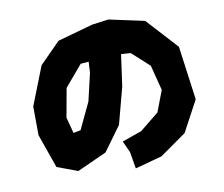

<svg xmlns="http://www.w3.org/2000/svg" viewBox="-79 -784 1064 914"><g transform="rotate(-10 453.0 -327.5)"><path d="M531.2 -515.6 577.1 -512.7 661.1 -436.5 692.4 -314.5 653.3 -211.9 561.5 -137.7 466.8 -104.5 492.2 -48.8 505.9 32.2 635.7 -2.9 763.7 -92.8 843.8 -242.2 808.6 -502 671.9 -651.4 500 -688.5 419.9 -677.7 249 -629.9 149.4 -529.3 76.2 -342.8 77.1 -204.1 134.8 -40 234.4 -2.9 377 -67.4 462.9 -185.5 509.8 -362.3ZM373 -506.8 370.1 -454.1 338.9 -320.3 278.3 -192.4 243.2 -185.5 222.7 -262.7 248 -402.3 334 -503.9Z"/></g></svg>

Font: MaokenAssortedSans-TC
Style: Regular
Weight: 500
Version: Version 0.83